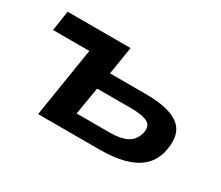

<svg xmlns="http://www.w3.org/2000/svg" viewBox="-93 -716 1070 930"><g transform="rotate(30 441.5 -250.5)"><path d="M182 0 244 -389H41L58 -501H410L385 -345H587Q721 -345 776 -298Q831 -251 805 -145Q790 -93 753.5 -61.5Q717 -30 660 -15Q603 0 524 0ZM342 -96H527Q587 -96 621.5 -113.5Q656 -131 668 -170Q681 -215 653.5 -232.5Q626 -250 559 -250H368Z"/></g></svg>

Font: Nunito Sans 7pt Expanded
Style: Bold Italic
Weight: 700
Width: 7
Italic angle: -9°
Designer: Vernon Adams
Foundry: Vernon Adams
Version: Version 3.101;gftools[0.9.27]